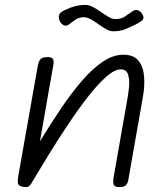

<svg xmlns="http://www.w3.org/2000/svg" viewBox="-20 -759 675 779"><path d="M463.5 0Q444.5 0 441.2 -10.2Q438 -20.5 440.5 -37L497.5 -361.5Q501.5 -382 503.8 -409.2Q506 -436.5 499.5 -457Q493 -477.5 469.5 -477.5Q444.5 -477.5 409.8 -446.5Q375 -415.5 335.2 -364.2Q295.5 -313 254.5 -251.5Q213.5 -190 175.5 -128Q137.5 -66 106.5 -14Q100.5 -4.5 95 -1.8Q89.5 1 76 -0.5Q56 -3.5 53.2 -13.5Q50.5 -23.5 54.5 -46.5L133.5 -493Q136 -505 140 -512.8Q144 -520.5 152 -524Q160 -527.5 173.5 -527.5Q189.5 -527.5 194.5 -520Q199.5 -512.5 196.5 -496L142 -185.5Q184 -254 226.2 -317Q268.5 -380 311 -429.5Q353.5 -479 396 -508Q438.5 -537 480.5 -537Q523 -537 542.5 -511.8Q562 -486.5 564.8 -447Q567.5 -407.5 559.5 -364.5L500.5 -28.5Q498.5 -16 491.2 -8Q484 0 463.5 0ZM439 -632Q426 -632 410.8 -640.5Q395.5 -649 379.8 -660.5Q364 -672 348.8 -680.5Q333.5 -689 320 -689Q301 -689 287.8 -680.2Q274.5 -671.5 258.5 -659Q251.5 -654 244.5 -655Q237.5 -656 231.5 -661.2Q225.5 -666.5 222 -674.2Q218.5 -682 218.5 -690Q218.5 -698.5 223.8 -705.2Q229 -712 247.5 -720Q265 -728.5 284.2 -733.8Q303.5 -739 327 -739Q341.5 -739 357.8 -730.2Q374 -721.5 390 -710.2Q406 -699 420.8 -690.2Q435.5 -681.5 447.5 -681.5Q472.5 -681.5 486.5 -691.8Q500.5 -702 519.5 -714.5Q530 -721.5 539.8 -717.2Q549.5 -713 555.8 -704.2Q562 -695.5 562 -688.5Q562 -679.5 554.5 -674Q547 -668.5 529 -659Q510.5 -650 489.5 -641Q468.5 -632 439 -632Z"/></svg>

Font: Edu QLD Hand
Style: Regular
Weight: 400
Designer: Tina and Corey Anderson, Eben Sorkin
Foundry: Sorkin Type Co.
Version: Version 2.000